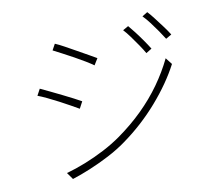

<svg xmlns="http://www.w3.org/2000/svg" viewBox="-111 -917 1221 1078"><g transform="rotate(-15 500.0 -378.5)"><path d="M706 -729Q717 -714 735 -686Q753 -658 770.5 -627.5Q788 -597 800 -573L766 -556Q756 -578 739.5 -607.5Q723 -637 705.5 -666Q688 -695 673 -714ZM830 -777Q843 -761 860.5 -733.5Q878 -706 897 -675.5Q916 -645 928 -621L894 -605Q883 -627 866.5 -656Q850 -685 832 -713.5Q814 -742 798 -761ZM283 -740Q304 -729 333 -709.5Q362 -690 393.5 -668.5Q425 -647 452 -628.5Q479 -610 493 -600L467 -565Q451 -579 425 -598Q399 -617 368.5 -637.5Q338 -658 309 -676.5Q280 -695 261 -707ZM161 -21Q215 -31 273.5 -48.5Q332 -66 388.5 -89.5Q445 -113 493 -141Q575 -189 643.5 -245.5Q712 -302 767 -366.5Q822 -431 863 -500L889 -460Q827 -363 729.5 -269Q632 -175 514 -105Q464 -75 406 -51Q348 -27 291 -9Q234 9 185 20ZM136 -518Q155 -507 185.5 -489Q216 -471 248 -451.5Q280 -432 307 -415Q334 -398 348 -388L324 -351Q307 -363 280.5 -381Q254 -399 223 -419Q192 -439 163 -456Q134 -473 113 -483Z"/></g></svg>

Font: Noto Sans SC Thin ExtraLight
Style: Regular
Weight: 250
Version: Version 2.004-H2;hotconv 1.0.118;makeotfexe 2.5.65603